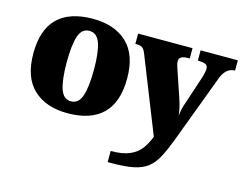

<svg xmlns="http://www.w3.org/2000/svg" viewBox="-104 -716 1392 1101"><g transform="rotate(15 592.0 -165.0)"><path d="M318 10Q189 10 115 -60Q41 -130 41 -271Q41 -412 112 -481.5Q183 -551 321 -551Q450 -551 524 -481.5Q598 -412 598 -271Q598 -130 527 -60Q456 10 318 10ZM320 -61Q365 -61 383 -114.5Q401 -168 401 -271Q401 -375 382.5 -427Q364 -479 319 -479Q274 -479 256.5 -427Q239 -375 239 -271Q239 -168 257 -114.5Q275 -61 320 -61ZM614 155Q685 155 727 136.5Q769 118 793 85.5Q817 53 832 12L656 -431Q645 -460 632.5 -467.5Q620 -475 597 -475H592V-536H915V-475H910Q878 -475 865 -467Q852 -459 852 -442Q852 -432 855 -421Q858 -410 862 -399L915 -242Q925 -214 931 -187Q937 -160 938 -142Q941 -164 944.5 -180Q948 -196 952 -207L1012 -388Q1015 -396 1019 -414Q1023 -432 1023 -442Q1023 -461 1010 -467.5Q997 -474 968 -475H963V-536H1184V-475H1180Q1128 -472 1104 -406L953 -3Q928 63 905 106.5Q882 150 850 175Q818 200 767.5 210.5Q717 221 637 221H614Z"/></g></svg>

Font: Noto Serif Black
Style: Regular
Weight: 900
Designer: Monotype Design Team
Foundry: Monotype Imaging Inc.
Version: Version 2.014; ttfautohint (v1.8.4.7-5d5b)